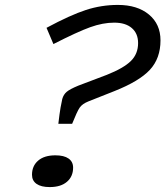

<svg xmlns="http://www.w3.org/2000/svg" viewBox="-20 -745 672 780"><path d="M273 -242H217Q222 -285 226 -308Q230 -331 233 -343Q238 -361 251 -372Q264 -383 298 -397L414 -441Q482 -468 511.5 -497Q541 -526 541 -570Q541 -609 515.5 -631Q490 -653 444 -653Q398 -653 346.5 -634.5Q295 -616 197 -566L169 -632Q266 -684 329 -704.5Q392 -725 459 -725Q538 -725 585 -686Q632 -647 632 -581Q632 -508 589 -461.5Q546 -415 445 -375L339 -333Q314 -323 303.5 -307.5Q293 -292 273 -242ZM110 -35Q110 -71 135 -92.5Q160 -114 205 -114Q240 -114 258.5 -101Q277 -88 277 -64Q277 -28 252 -6.5Q227 15 182 15Q147 15 128.5 2Q110 -11 110 -35Z"/></svg>

Font: Intel One Mono
Style: Italic
Weight: 400
Italic angle: -16°
Monospace: yes
Designer: Fred Shallcrass
Foundry: Frere-Jones Type LLC
Version: Version 1.400;hotconv 1.1.0;makeotfexe 2.6.0;FJTRelease1.4